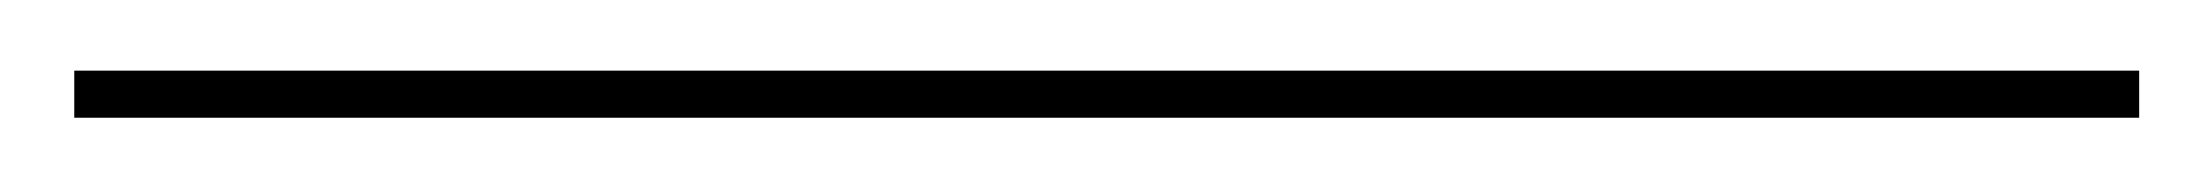

<svg xmlns="http://www.w3.org/2000/svg" viewBox="-26 124 610 53"><path d="M-5.5 143.5H564.5V156.5H-5.5Z"/></svg>

Font: Bodoni Moda 16pt
Style: Regular
Weight: 400
Version: Version 2.3